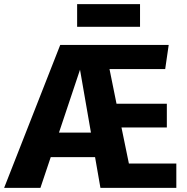

<svg xmlns="http://www.w3.org/2000/svg" viewBox="-43 -911 908 931"><path d="M812 -118V0H444L418 -149H203L153 0H-23L249 -693H775L758 -576H488L522 -408H766V-293H546L582 -118ZM398 -268 345 -573 243 -268ZM331 -781V-891H636V-781Z"/></svg>

Font: FiraGOUPP
Style: Bold
Weight: 700
Designer: bBox Type
Foundry: bBox Type GmbH
Version: Version 1.001